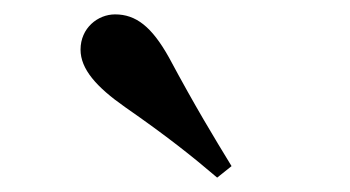

<svg xmlns="http://www.w3.org/2000/svg" viewBox="-20 -875 487 267"><path d="M302 -644C277 -685 252 -726 215 -795C191 -838 169 -855 140 -855C116 -855 92 -836 92 -806C92 -779 114 -754 154 -726C213 -685 248 -657 282 -628Z"/></svg>

Font: Noto Serif CJK KR
Style: Bold
Weight: 700
Designer: Ryoko NISHIZUKA 西塚涼子 (kana & ideographs); Frank Grießhammer (Latin, Greek & Cyrillic); Wenlong ZHANG 张文龙 (bopomofo); San
Foundry: Adobe
Version: Version 2.001;hotconv 1.1.0;makeotfexe 2.6.0